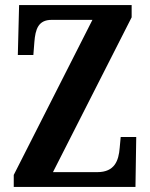

<svg xmlns="http://www.w3.org/2000/svg" viewBox="-20 -734 591 754"><path d="M34 0H512L515 -196H454L450 -153C446 -104 431 -58 362 -58H188L497 -666V-714H55L50 -518H111L115 -569C119 -619 130 -656 183 -656H343L34 -47Z"/></svg>

Font: Noto Serif Devanagari ExtraCondensed
Style: Bold
Weight: 700
Width: 2
Designer: Universal Thirst, Indian Type Foundry and the Monotype Design Team
Foundry: Monotype Imaging Inc.
Version: Version 2.004